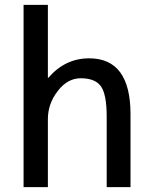

<svg xmlns="http://www.w3.org/2000/svg" viewBox="-20 -770 624 790"><path d="M177 -450H179Q248 -530 347 -530Q517 -530 517 -300V0H419V-290Q419 -381 395.5 -414.5Q372 -448 312 -448Q258 -448 217.5 -395.5Q177 -343 177 -280V0H77V-750H177Z"/></svg>

Font: Mplus 1p Medium
Style: Regular
Weight: 500
Version: Version 1.061